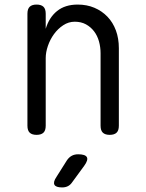

<svg xmlns="http://www.w3.org/2000/svg" viewBox="-20 -580 640 840"><path d="M180 -326V-30Q180 -9 170 0.5Q160 10 140 10Q120 10 110 0.5Q100 -9 100 -30V-520Q100 -541 110 -550.5Q120 -560 140 -560Q160 -560 170 -550.5Q180 -541 180 -520V-454Q195 -504 230 -532Q265 -560 320 -560Q360 -560 393 -546Q426 -532 450 -507Q474 -482 487 -447Q500 -412 500 -369V-30Q500 -9 490 0.5Q480 10 460 10Q440 10 430 0.5Q420 -9 420 -30V-347Q420 -374 413 -399Q406 -424 391.5 -443Q377 -462 356 -473.5Q335 -485 307 -485Q280 -485 256.5 -469.5Q233 -454 216 -430.5Q199 -407 189.5 -379Q180 -351 180 -326ZM227 194 273 121Q282 108 294 101.5Q306 95 322 95Q353 95 360 107.5Q367 120 348 146L296 217Q288 229 277 234.5Q266 240 252 240Q224 240 218 228Q212 216 227 194Z"/></svg>

Font: Maple Mono Light
Style: Regular
Weight: 300
Monospace: yes
Designer: subframe7536
Version: Version 7.000